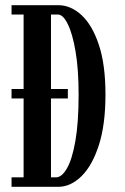

<svg xmlns="http://www.w3.org/2000/svg" viewBox="-20 -720 480 740"><path d="M24.5 -340.5V-377H241.5V-340.5ZM24.5 0V-36.5H71V-664H24.5V-700H204.5Q253 -700 294.5 -661.5Q336 -623 361.2 -546.8Q386.5 -470.5 386.5 -355.5Q386.5 -239.5 361 -160.5Q335.5 -81.5 294 -40.8Q252.5 0 204.5 0ZM176.5 -36.5H196Q218 -36.5 238 -71Q258 -105.5 270.5 -176.5Q283 -247.5 283 -355.5Q283 -453 271.2 -521.8Q259.5 -590.5 241.2 -627.2Q223 -664 203.5 -664H176.5Z"/></svg>

Font: Imbue Thin 10pt SemiBold
Style: Regular
Weight: 600
Version: Version 1.102